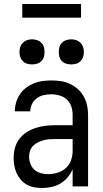

<svg xmlns="http://www.w3.org/2000/svg" viewBox="-20 -929 515 957"><path d="M190 8Q170 8 150.5 4.5Q131 1 114 -8.5Q97 -18 84 -33Q71 -48 63 -65.5Q55 -83 51.5 -102.5Q48 -122 48 -142Q48 -167 54.5 -191.5Q61 -216 76 -236Q91 -256 112 -269.5Q133 -283 157 -291Q181 -299 206 -302Q231 -305 256 -305H342V-357Q342 -378 335.5 -398Q329 -418 313.5 -432.5Q298 -447 277.5 -453Q257 -459 236 -459Q217 -459 198.5 -455Q180 -451 164.5 -440Q149 -429 140 -411.5Q131 -394 131 -375V-374H54V-375Q54 -397 60.5 -419Q67 -441 79.5 -459.5Q92 -478 110 -491.5Q128 -505 148.5 -513.5Q169 -522 191.5 -525Q214 -528 236 -528Q260 -528 283.5 -524.5Q307 -521 328.5 -511Q350 -501 368 -485Q386 -469 397.5 -448Q409 -427 414 -404Q419 -381 419 -357V0H342V-85Q332 -63 316.5 -44.5Q301 -26 280.5 -14Q260 -2 236.5 3Q213 8 190 8ZM219 -61Q243 -61 266.5 -68Q290 -75 308 -91Q326 -107 334 -130Q342 -153 342 -177V-236H256Q241 -236 226 -235Q211 -234 197 -230Q183 -226 169.5 -219.5Q156 -213 145.5 -202.5Q135 -192 130 -178Q125 -164 125 -149Q125 -131 131.5 -113Q138 -95 151.5 -83Q165 -71 183 -66Q201 -61 219 -61ZM335 -608Q323 -608 310.5 -611.5Q298 -615 289 -624Q280 -633 276.5 -645Q273 -657 273 -670Q273 -683 276.5 -695Q280 -707 289 -716Q298 -725 310.5 -729Q323 -733 335 -733Q348 -733 360 -729Q372 -725 381 -716Q390 -707 394 -695Q398 -683 398 -670Q398 -657 394 -645Q390 -633 381 -624Q372 -615 360 -611.5Q348 -608 335 -608ZM140 -608Q127 -608 115 -611.5Q103 -615 94 -624Q85 -633 81 -645Q77 -657 77 -670Q77 -683 81 -695Q85 -707 94 -716Q103 -725 115 -729Q127 -733 140 -733Q152 -733 164.5 -729Q177 -725 186 -716Q195 -707 198.5 -695Q202 -683 202 -670Q202 -657 198.5 -645Q195 -633 186 -624Q177 -615 164.5 -611.5Q152 -608 140 -608ZM384 -841H91V-909H384Z"/></svg>

Font: Iosevka QP
Style: Regular
Weight: 400
Designer: Belleve Invis
Foundry: Belleve Invis
Version: Version 20.0.0; ttfautohint (v1.8.4)